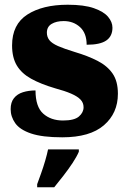

<svg xmlns="http://www.w3.org/2000/svg" viewBox="-20 -570 542 811"><path d="M243 10Q159 10 111.5 -6Q64 -22 44.5 -49.5Q25 -77 25 -109Q25 -138 39 -155.5Q53 -173 77 -180.5Q101 -188 130 -188Q130 -119 162.5 -90Q195 -61 246 -61Q294 -61 313.5 -78Q333 -95 333 -117Q333 -136 320 -149.5Q307 -163 280.5 -174.5Q254 -186 213 -197Q152 -215 111.5 -237.5Q71 -260 51 -293.5Q31 -327 31 -378Q31 -467 95.5 -508.5Q160 -550 266 -550Q335 -550 376.5 -535.5Q418 -521 436.5 -499Q455 -477 455 -453Q455 -417 429 -399Q403 -381 346 -381Q346 -430 318 -455.5Q290 -481 249 -481Q218 -481 198 -469Q178 -457 178 -432Q178 -414 188.5 -400.5Q199 -387 225 -375.5Q251 -364 297 -350Q351 -334 392 -313Q433 -292 455.5 -259.5Q478 -227 478 -174Q478 -92 419 -41Q360 10 243 10ZM137 208Q144 189 153.5 162.5Q163 136 171 108.5Q179 81 183 61H313V71Q304 92 286.5 118.5Q269 145 248 172Q227 199 209 221H137Z"/></svg>

Font: Noto Serif Kannada Black
Style: Regular
Weight: 900
Version: Version 2.003